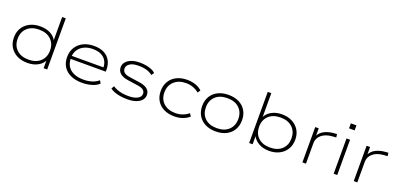

<svg xmlns="http://www.w3.org/2000/svg" viewBox="8 -1592 5147 2487"><g transform="rotate(20 2581.5 -348.5)"><path d="M348 8Q265 8 203.5 -23.5Q142 -55 107.5 -111.5Q73 -168 73 -244Q73 -320 107.5 -376Q142 -432 204 -463.5Q266 -495 348 -495Q432 -495 494 -461Q556 -427 578 -367H570V-705H620V0H571V-121H579Q556 -62 494 -27Q432 8 348 8ZM348 -37Q451 -37 511 -93.5Q571 -150 571 -243Q571 -337 511 -393.5Q451 -450 348 -450Q244 -450 184 -393.5Q124 -337 124 -243Q124 -150 184 -93.5Q244 -37 348 -37Z M1100 8Q1012 8 945.5 -21.5Q879 -51 843 -107Q807 -163 807 -241Q807 -317 842 -374Q877 -431 940.5 -463Q1004 -495 1090 -495Q1172 -495 1228 -466Q1284 -437 1313.5 -384Q1343 -331 1343 -256V-233H837V-275H1321L1297 -259Q1297 -352 1242 -402Q1187 -452 1089 -452Q1020 -452 968.5 -427.5Q917 -403 887.5 -357.5Q858 -312 858 -250V-243Q858 -177 887.5 -131Q917 -85 972.5 -61Q1028 -37 1105 -37Q1166 -37 1217.5 -52.5Q1269 -68 1311 -103L1333 -65Q1298 -30 1235 -11Q1172 8 1100 8Z M1726 8Q1673 8 1627 0.5Q1581 -7 1544.5 -21Q1508 -35 1486 -54L1509 -92Q1536 -74 1569 -61.5Q1602 -49 1641.5 -42.5Q1681 -36 1726 -36Q1804 -36 1849.5 -61Q1895 -86 1895 -128Q1895 -160 1869.5 -180.5Q1844 -201 1782 -209L1651 -228Q1579 -238 1541.5 -270.5Q1504 -303 1504 -355Q1504 -394 1529.5 -425.5Q1555 -457 1603 -476Q1651 -495 1721 -495Q1766 -495 1807.5 -487.5Q1849 -480 1883 -466Q1917 -452 1937 -431L1912 -394Q1888 -414 1857.5 -427Q1827 -440 1793 -445.5Q1759 -451 1721 -451Q1639 -451 1598 -423.5Q1557 -396 1557 -357Q1557 -323 1581 -302Q1605 -281 1660 -273L1790 -254Q1869 -244 1908 -213Q1947 -182 1947 -130Q1947 -89 1919.5 -57.5Q1892 -26 1842.5 -9Q1793 8 1726 8Z M2373 8Q2290 8 2228 -22.5Q2166 -53 2131.5 -109.5Q2097 -166 2097 -242Q2097 -319 2131.5 -376Q2166 -433 2228 -464Q2290 -495 2373 -495Q2436 -495 2488.5 -477Q2541 -459 2578 -423L2553 -386Q2515 -417 2469.5 -433.5Q2424 -450 2373 -450Q2271 -450 2209.5 -393Q2148 -336 2148 -242Q2148 -147 2209.5 -92Q2271 -37 2372 -37Q2425 -37 2470.5 -54Q2516 -71 2552 -101L2577 -63Q2539 -29 2487.5 -10.5Q2436 8 2373 8Z M2943 8Q2860 8 2798 -23.5Q2736 -55 2702 -112Q2668 -169 2668 -244Q2668 -320 2702 -376.5Q2736 -433 2798 -464Q2860 -495 2943 -495Q3027 -495 3088.5 -464Q3150 -433 3183.5 -376.5Q3217 -320 3217 -244Q3217 -169 3183.5 -112Q3150 -55 3088.5 -23.5Q3027 8 2943 8ZM2942 -37Q3047 -37 3106.5 -93.5Q3166 -150 3166 -244Q3166 -337 3106.5 -393.5Q3047 -450 2943 -450Q2838 -450 2778.5 -393.5Q2719 -337 2719 -244Q2719 -150 2778.5 -93.5Q2838 -37 2942 -37Z M3679 8Q3595 8 3533 -28Q3471 -64 3446 -124H3452V0H3404V-705H3453V-364H3447Q3472 -424 3533.5 -459.5Q3595 -495 3679 -495Q3759 -495 3820.5 -463.5Q3882 -432 3916.5 -376Q3951 -320 3951 -244Q3951 -168 3916.5 -111.5Q3882 -55 3820.5 -23.5Q3759 8 3679 8ZM3676 -37Q3780 -37 3839.5 -93.5Q3899 -150 3899 -243Q3899 -337 3839 -393.5Q3779 -450 3676 -450Q3572 -450 3512.5 -393.5Q3453 -337 3453 -243Q3453 -150 3512.5 -93.5Q3572 -37 3676 -37Z M4138 0V-487H4186V-371H4178Q4206 -433 4265 -462Q4324 -491 4401 -496L4434 -498L4440 -453L4390 -450Q4294 -443 4240.5 -397Q4187 -351 4187 -284V0Z M4555 -621V-690H4632V-621ZM4569 0V-487H4618V0Z M4846 0V-487H4894V-371H4886Q4914 -433 4973 -462Q5032 -491 5109 -496L5142 -498L5148 -453L5098 -450Q5002 -443 4948.5 -397Q4895 -351 4895 -284V0Z"/></g></svg>

Font: Nunito Sans 10pt Expanded ExtraLight
Style: Regular
Weight: 250
Width: 7
Designer: Vernon Adams
Foundry: Vernon Adams
Version: Version 3.101;gftools[0.9.27]